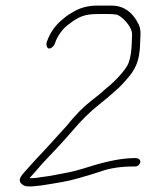

<svg xmlns="http://www.w3.org/2000/svg" viewBox="-20 -645 559 685"><path d="M467.8 -81H460.8C417.5 -81 363 -70.6 297.5 -49.9C263.5 -39.1 237.2 -32.1 218.7 -28.9C186.2 -23.2 163.7 -17.4 133.7 -14C116.8 -12.1 99.6 -7.6 85.6 -10C95.9 -21.4 106.1 -32.1 118.8 -47.4C134.1 -65.8 169.5 -101.5 185.3 -119C198.1 -133 198.1 -133 210.8 -147C219.3 -156.3 228.4 -166.7 238.2 -178C269.7 -215.3 301.1 -246.3 332.4 -271C344.2 -280.3 353.6 -288 360.6 -294L393.1 -322.1C407.8 -334.8 424.2 -352.2 442.4 -374.4C460.5 -396.6 471.7 -421.4 476.1 -448.8C478.2 -462.3 479.3 -472.3 479.4 -479C479.6 -507.6 485.5 -535 475.2 -557C453.3 -602.3 420.8 -625 378 -625H327.8C294.9 -625 266.3 -617.7 242 -603L225.4 -593C219.9 -589.7 212.9 -584.3 204.4 -577C177.8 -555.7 158.9 -529 147.5 -496.8C144.9 -489.3 145.1 -482.7 148.2 -476.9C155.6 -463.3 173.2 -480.5 175.8 -489.5C184 -517 203.9 -541.8 220.9 -555C262.5 -587.8 283.1 -595 332.5 -595H366C377.5 -595 387.3 -594.3 395.3 -593C411.2 -590.4 453.6 -551 451.2 -519C449.7 -499.2 450.6 -477.2 446.8 -453.2C444.6 -439.4 441.8 -428.2 438.5 -419.8C428.4 -394.1 385.9 -351.1 363.9 -334C349.1 -320.1 328.8 -303.2 302.9 -283.3C277 -263.4 248.3 -234 216.9 -195L189.6 -165C170.3 -143.7 143.2 -113.2 121.9 -91.2C99.2 -67.6 91.7 -57.6 71.7 -36C53.3 -16.2 37.4 2.3 66.7 17.5C76.7 22.7 109.7 20.4 165.6 10.6C226 0.1 226.6 1.1 303.5 -22L338.2 -33C371.3 -45 410.6 -51 456.1 -51H463.1C471 -51 479.2 -58.1 480.5 -66C481.7 -73.9 475.8 -81 463.1 -81Z"/></svg>

Font: MewTooHand
Style: Ita
Weight: 400
Designer: Mew Too, Robert Jablonski
Version: Version 0.77